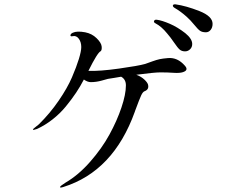

<svg xmlns="http://www.w3.org/2000/svg" viewBox="-20 -865 1040 886"><path d="M703 -774Q727 -771 764 -755Q799 -740 835 -712Q867 -686 867 -662Q867 -647 857 -637.5Q847 -628 834 -628Q819 -628 809.5 -636Q800 -644 783 -669Q766 -694 751 -711Q725 -743 698 -757Q688 -762 691 -768.5Q694 -775 703 -774ZM790 -845Q839 -838 900 -814Q961 -790 961 -755Q961 -738 952 -727Q943 -716 930 -716Q913 -716 903 -723Q893 -730 876 -751Q859 -772 841 -788Q813 -813 785 -829Q776 -835 778 -840.5Q780 -846 790 -845ZM833 -562Q852 -541 824 -532Q809 -527 781 -529Q754 -531 720 -531Q693 -531 609 -520Q631 -512 645.5 -498.5Q660 -485 663 -475Q669 -452 647 -444Q639 -441 631.5 -425Q624 -409 604 -355Q603 -353 602 -349Q503 -74 272 -2Q256 3 257 -2Q258 -7 282 -22Q342 -57 396 -118.5Q450 -180 485 -244Q520 -308 540.5 -369Q561 -430 561 -471Q561 -499 539 -511Q527 -509 506.5 -505.5Q486 -502 478 -501Q474 -500 449 -493Q424 -486 399 -486Q384 -486 367 -498Q351 -467 331 -437Q311 -407 284 -374Q257 -341 222.5 -314Q188 -287 151 -270Q142 -267 137.5 -266Q133 -265 132 -267Q132 -269 135.5 -272Q139 -275 146.5 -281Q154 -287 159 -291Q210 -341 250.5 -400Q291 -459 312 -508Q333 -557 344 -593Q355 -629 355 -648Q355 -671 343.5 -686.5Q332 -702 315 -698Q306 -696 305 -701Q305 -709 316 -714Q335 -723 373 -716Q404 -710 425.5 -689Q447 -668 449 -651.5Q451 -635 445 -629Q430 -623 388 -538Q440 -536 529 -548.5Q618 -561 650 -570Q664 -575 683.5 -582Q703 -589 717 -592Q731 -595 755 -597Q799 -601 833 -562Z"/></svg>

Font: TsukuhouMincho
Style: Regular
Weight: 400
Designer: Iose
Foundry: Typographish
Version: Version 1.001; ttfautohint (v1.8.3)